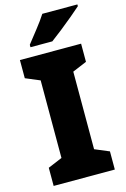

<svg xmlns="http://www.w3.org/2000/svg" viewBox="-137 -989 689 1052"><g transform="rotate(-15 207.0 -463.5)"><path d="M378 0H31V-103L112 -137V-577L31 -611V-714H378V-611L297 -577V-137L378 -103ZM414 -917Q394 -899 360.5 -871Q327 -843 291 -814.5Q255 -786 229 -767H105V-781Q130 -813 162 -853.5Q194 -894 215 -927H414Z"/></g></svg>

Font: Noto Sans Myanmar UI SemiCondensed Black
Style: Regular
Weight: 900
Width: 4
Designer: Monotype Design Team
Foundry: Monotype Imaging Inc.
Version: Version 2.103; ttfautohint (v1.8.4.7-5d5b)